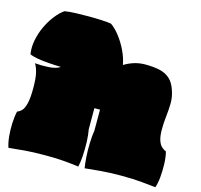

<svg xmlns="http://www.w3.org/2000/svg" viewBox="-129 -1063 1278 1220"><g transform="rotate(15 510.5 -452.5)"><path d="M30 17Q20 -10 15.5 -52.5Q11 -95 13 -140.5Q15 -186 23 -220Q38 -225 52 -239Q66 -253 75 -288.5Q84 -324 84 -390Q84 -458 74.5 -494Q65 -530 53 -546Q97 -542 144.5 -545Q192 -548 219 -566Q179 -567 137.5 -570Q96 -573 62.5 -579Q29 -585 11 -594Q4 -639 13.5 -687Q23 -735 44 -779.5Q65 -824 93 -859.5Q121 -895 149 -914Q178 -919 219.5 -920.5Q261 -922 303 -922Q350 -922 391.5 -920Q433 -918 455 -914Q484 -894 513 -857Q542 -820 564.5 -774Q587 -728 596 -680Q662 -720 732 -720Q790 -720 830 -710.5Q870 -701 897 -676Q924 -651 939 -603Q953 -562 952 -519.5Q951 -477 946 -434.5Q941 -392 941 -350Q941 -304 950 -277.5Q959 -251 973.5 -238Q988 -225 1002 -220Q1011 -186 1012.5 -140.5Q1014 -95 1010 -52.5Q1006 -10 996 17Q958 13 904 7.5Q850 2 768 2Q694 2 630.5 7.5Q567 13 531 17Q526 -10 523 -54.5Q520 -99 521.5 -147Q523 -195 529 -230V-368H492V-230Q499 -195 500.5 -147Q502 -99 499 -54.5Q496 -10 489 17Q465 14 436.5 10.5Q408 7 367 4.5Q326 2 265 2Q190 2 130.5 7Q71 12 30 17Z"/></g></svg>

Font: Oi
Style: Regular
Weight: 400
Designer: Kostas Bartsokas, Mohamad Dakak
Foundry: Foundry5
Version: Version 4.000